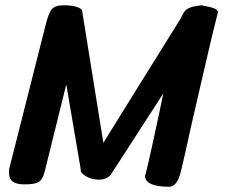

<svg xmlns="http://www.w3.org/2000/svg" viewBox="-20 -688 856 730"><path d="M809 -643Q788 -562 754 -413.5Q720 -265 708 -214Q686 -112 667 -33Q653 22 623 22Q531 22 531 -21Q531 -4 583 -247L601 -333L402 -25Q386 -5 355 -5Q329 -5 306.5 -18Q284 -31 287 -44L232 -367L150 -36Q143 -7 128.5 3Q114 13 74 13Q43 13 28.5 2.5Q14 -8 14 -33Q14 -44 17 -54L154 -595Q165 -639 177.5 -653.5Q190 -668 223 -668Q250 -668 271 -662Q292 -656 293 -644V-642L373 -145Q416 -214 514.5 -373Q613 -532 669 -621Q679 -646 691.5 -653.5Q704 -661 720.5 -664Q737 -667 745 -668Q782 -661 793.5 -656.5Q805 -652 809 -643ZM531 -21Z"/></svg>

Font: Sriracha
Style: Regular
Weight: 400
Designer: Suppakit Chalermlarp
Version: Version 1.002g